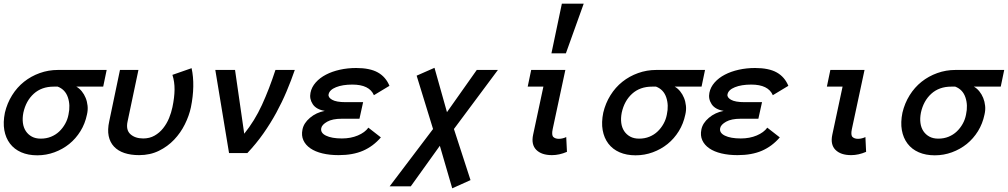

<svg xmlns="http://www.w3.org/2000/svg" viewBox="-39 -838 5517 1051"><path d="M378.9 -363.8Q396 -354 408.9 -337.9Q421.9 -321.8 429.9 -302Q438 -282.2 440.4 -259Q442.9 -235.8 437 -210.9Q426.8 -161.1 401.4 -120.1Q376 -79.1 340.1 -50Q304.2 -21 259 -4.4Q213.9 12.2 165 12.2Q115.2 12.2 77.1 -4.4Q39.1 -21 15.6 -52Q-7.8 -83 -15.4 -125.5Q-22.9 -168 -12.2 -221.2Q0 -272.9 27.1 -316.4Q54.2 -359.9 92.5 -390.4Q130.9 -420.9 178.5 -438Q226.1 -455.1 277.8 -455.1H544.9L525.9 -363.8ZM254.9 -363.8Q189 -363.8 146 -325Q103 -286.1 88.9 -221.2Q83 -190.9 86.4 -165Q89.8 -139.2 102.5 -120.1Q115.2 -101.1 135.5 -90.1Q155.8 -79.1 184.1 -79.1Q214.8 -79.1 240.5 -89.6Q266.1 -100.1 285.2 -118.2Q304.2 -136.2 317.6 -160.2Q331.1 -184.1 335.9 -210.9Q347.2 -262.2 332.5 -305.2Q317.9 -348.1 276.9 -363.8Z M722.7 11.2Q676.8 11.2 641.8 -0.5Q606.9 -12.2 585 -35.6Q563 -59.1 555.9 -93.5Q548.8 -127.9 559.1 -174.8L617.7 -455.1H718.8L659.7 -174.8Q648.9 -127 674.8 -103.5Q700.7 -80.1 745.1 -80.1Q779.8 -80.1 806.9 -95.5Q834 -110.8 854 -136Q874 -161.1 886.5 -191.7Q898.9 -222.2 904.8 -251Q916 -304.2 916.5 -347.2Q917 -390.1 904.8 -428.2L1009.8 -464.8Q1020 -418 1019 -364Q1018.1 -310.1 1005.9 -250Q996.1 -204.1 972.9 -157.5Q949.7 -110.8 914.3 -73.5Q878.9 -36.1 830.8 -12.5Q782.7 11.2 722.7 11.2Z M1214.8 0 1139.6 -455.1H1247.6L1297.9 -106Q1355 -176.8 1394.8 -263.4Q1434.6 -350.1 1468.8 -455.1H1574.7Q1554.7 -397 1529.8 -337.9Q1504.9 -278.8 1473.4 -220.9Q1441.9 -163.1 1402.8 -107.4Q1363.8 -51.8 1314.9 0Z M1660.6 -330.1Q1666.5 -360.8 1689.2 -386.5Q1711.9 -412.1 1745.4 -429.4Q1778.8 -446.8 1821.3 -456.3Q1863.8 -465.8 1910.6 -465.8Q1985.8 -465.8 2029.3 -441.4Q2072.8 -417 2092.8 -368.2L2007.8 -316.9Q1982.9 -375 1889.6 -375Q1835.9 -375 1800.3 -360.6Q1764.6 -346.2 1759.8 -321.8Q1755.9 -305.2 1778.8 -292Q1801.8 -278.8 1852.5 -278.8H1948.7L1928.7 -188H1831.5Q1780.8 -188 1752.2 -171.9Q1723.6 -155.8 1719.7 -137.2Q1713.9 -110.8 1745.4 -95.5Q1776.9 -80.1 1832.5 -80.1Q1880.9 -80.1 1919.7 -96.4Q1958.5 -112.8 1977.5 -139.2L2045.9 -85.9Q2003.9 -37.1 1948.2 -12.9Q1892.6 11.2 1814.5 11.2Q1765.6 11.2 1726.1 1.7Q1686.5 -7.8 1660.2 -25.9Q1633.8 -43.9 1621.8 -70.1Q1609.9 -96.2 1616.7 -128.9Q1623.5 -164.1 1657.7 -193.1Q1691.9 -222.2 1738.8 -231Q1691.9 -238.8 1672.9 -267.8Q1653.8 -296.9 1660.6 -330.1Z M2436.5 192.9 2368.7 -40 2209.5 182.1H2093.8L2331.5 -131.8L2241.7 -423.8L2339.4 -466.8L2407.7 -224.1L2570.8 -455.1H2686.5L2445.8 -131.8L2536.6 147.9Z M3064.5 -6.8Q3022.5 11.2 2982.4 11.2Q2925.3 11.2 2896.5 -17.8Q2867.7 -46.9 2879.4 -101.1L2935.5 -363.8H2849.6L2868.7 -455.1H3055.7L2986.3 -130.9Q2979.5 -98.1 2990 -88.1Q3000.5 -78.1 3020.5 -78.1Q3031.2 -78.1 3042.5 -81.1Q3053.7 -84 3060.5 -87.9ZM3156.2 -817.9 3058.6 -545.9H2979.5L3036.6 -817.9Z M3654.3 -363.8Q3671.4 -354 3684.3 -337.9Q3697.3 -321.8 3705.3 -302Q3713.4 -282.2 3715.8 -259Q3718.3 -235.8 3712.4 -210.9Q3702.1 -161.1 3676.8 -120.1Q3651.4 -79.1 3615.5 -50Q3579.6 -21 3534.4 -4.4Q3489.3 12.2 3440.4 12.2Q3390.6 12.2 3352.5 -4.4Q3314.5 -21 3291 -52Q3267.6 -83 3260 -125.5Q3252.4 -168 3263.2 -221.2Q3275.4 -272.9 3302.5 -316.4Q3329.6 -359.9 3367.9 -390.4Q3406.2 -420.9 3453.9 -438Q3501.5 -455.1 3553.2 -455.1H3820.3L3801.3 -363.8ZM3530.3 -363.8Q3464.4 -363.8 3421.4 -325Q3378.4 -286.1 3364.3 -221.2Q3358.4 -190.9 3361.8 -165Q3365.2 -139.2 3377.9 -120.1Q3390.6 -101.1 3410.9 -90.1Q3431.2 -79.1 3459.5 -79.1Q3490.2 -79.1 3515.9 -89.6Q3541.5 -100.1 3560.5 -118.2Q3579.6 -136.2 3593 -160.2Q3606.4 -184.1 3611.3 -210.9Q3622.6 -262.2 3607.9 -305.2Q3593.3 -348.1 3552.2 -363.8Z M3844.2 -330.1Q3850.1 -360.8 3872.8 -386.5Q3895.5 -412.1 3929 -429.4Q3962.4 -446.8 4004.9 -456.3Q4047.4 -465.8 4094.2 -465.8Q4169.4 -465.8 4212.9 -441.4Q4256.3 -417 4276.4 -368.2L4191.4 -316.9Q4166.5 -375 4073.2 -375Q4019.5 -375 3983.9 -360.6Q3948.2 -346.2 3943.4 -321.8Q3939.5 -305.2 3962.4 -292Q3985.4 -278.8 4036.1 -278.8H4132.3L4112.3 -188H4015.1Q3964.4 -188 3935.8 -171.9Q3907.2 -155.8 3903.3 -137.2Q3897.5 -110.8 3929 -95.5Q3960.4 -80.1 4016.1 -80.1Q4064.5 -80.1 4103.3 -96.4Q4142.1 -112.8 4161.1 -139.2L4229.5 -85.9Q4187.5 -37.1 4131.8 -12.9Q4076.2 11.2 3998 11.2Q3949.2 11.2 3909.7 1.7Q3870.1 -7.8 3843.8 -25.9Q3817.4 -43.9 3805.4 -70.1Q3793.5 -96.2 3800.3 -128.9Q3807.1 -164.1 3841.3 -193.1Q3875.5 -222.2 3922.4 -231Q3875.5 -238.8 3856.4 -267.8Q3837.4 -296.9 3844.2 -330.1Z M4702.1 -6.8Q4660.2 11.2 4620.1 11.2Q4563 11.2 4534.2 -17.8Q4505.4 -46.9 4517.1 -101.1L4573.2 -363.8H4487.3L4506.3 -455.1H4693.4L4624 -130.9Q4617.2 -98.1 4627.7 -88.1Q4638.2 -78.1 4658.2 -78.1Q4668.9 -78.1 4680.2 -81.1Q4691.4 -84 4698.2 -87.9Z M5292 -363.8Q5309.1 -354 5322 -337.9Q5335 -321.8 5343 -302Q5351.1 -282.2 5353.5 -259Q5356 -235.8 5350.1 -210.9Q5339.8 -161.1 5314.5 -120.1Q5289.1 -79.1 5253.2 -50Q5217.3 -21 5172.1 -4.4Q5127 12.2 5078.1 12.2Q5028.3 12.2 4990.2 -4.4Q4952.1 -21 4928.7 -52Q4905.3 -83 4897.7 -125.5Q4890.1 -168 4900.9 -221.2Q4913.1 -272.9 4940.2 -316.4Q4967.3 -359.9 5005.6 -390.4Q5043.9 -420.9 5091.6 -438Q5139.2 -455.1 5190.9 -455.1H5458L5439 -363.8ZM5168 -363.8Q5102.1 -363.8 5059.1 -325Q5016.1 -286.1 5002 -221.2Q4996.1 -190.9 4999.5 -165Q5002.9 -139.2 5015.6 -120.1Q5028.3 -101.1 5048.6 -90.1Q5068.8 -79.1 5097.2 -79.1Q5127.9 -79.1 5153.6 -89.6Q5179.2 -100.1 5198.2 -118.2Q5217.3 -136.2 5230.7 -160.2Q5244.1 -184.1 5249 -210.9Q5260.3 -262.2 5245.6 -305.2Q5231 -348.1 5189.9 -363.8Z"/></svg>

Font: Anonymous Pro
Style: Bold Italic
Weight: 700
Italic angle: -12°
Monospace: yes
Designer: Mark Simonson
Version: Version 1.003